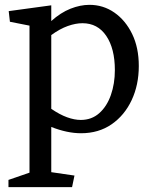

<svg xmlns="http://www.w3.org/2000/svg" viewBox="-20 -549 635 794"><path d="M192 -462Q231 -497 271.5 -513Q312 -529 350 -529Q407 -529 453 -497Q499 -465 526.5 -408.5Q554 -352 554 -276Q554 -198 524.5 -135Q495 -72 441.5 -35Q388 2 315 2Q258 2 192 -24V163L288 177L278 225H15V195L102 165V-443L21 -459L16 -503L192 -527ZM192 -99Q227 -75 257.5 -64Q288 -53 314 -53Q359 -53 390.5 -81Q422 -109 438.5 -156Q455 -203 455 -259Q455 -348 419.5 -400.5Q384 -453 321 -453Q293 -453 260.5 -441.5Q228 -430 192 -404Z"/></svg>

Font: Brawler
Style: Regular
Weight: 400
Designer: Oleg Frolov, Haley Fiege
Foundry: Oleg Frolov, Haley Fiege
Version: Version 1.101; ttfautohint (v1.8.3)